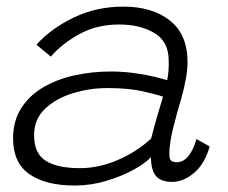

<svg xmlns="http://www.w3.org/2000/svg" viewBox="-20 -549 688 580"><path d="M205.5 11.5Q118.5 11.5 69 -22.8Q19.5 -57 19.5 -130.5Q19.5 -184 44.2 -222.5Q69 -261 111 -285.5Q153 -310 205.8 -321.5Q258.5 -333 314.5 -333Q352.5 -333 388.8 -327.8Q425 -322.5 451.2 -316Q477.5 -309.5 485 -306.5Q491 -336 489.5 -369.5Q488.5 -424.5 445.5 -449.8Q402.5 -475 340.5 -475Q272.5 -475 220.2 -446.2Q168 -417.5 133.5 -378L90 -414Q135 -463.5 203.2 -496.2Q271.5 -529 352.5 -529Q440 -529 493.2 -487Q546.5 -445 546.5 -361.5Q546.5 -339.5 541.8 -312.5Q537 -285.5 529 -256.5Q515 -209.5 503.2 -162.8Q491.5 -116 491.5 -83Q491.5 -68 497.2 -63.5Q503 -59 514 -59Q553 -59 573.5 -129L613.5 -106.5Q597.5 -52 565.2 -25.8Q533 0.5 500 0.5Q465.5 0.5 450.8 -17.8Q436 -36 436 -74.5Q419.5 -56 383.5 -36.2Q347.5 -16.5 300.8 -2.5Q254 11.5 205.5 11.5ZM222 -41Q279 -41 336.5 -66Q394 -91 436.5 -130.5Q447 -171 455.5 -200.2Q464 -229.5 472.5 -257Q457.5 -262.5 412.8 -272.8Q368 -283 305 -283Q251.5 -283 200.5 -267.5Q149.5 -252 116.2 -220.5Q83 -189 83 -140.5Q83 -85.5 118.2 -63.2Q153.5 -41 222 -41Z"/></svg>

Font: Grandstander ExtraLight
Style: Italic
Weight: 200
Italic angle: -15°
Designer: Tyler Finck
Foundry: Etcetera Type Co
Version: Version 1.200; ttfautohint (v1.8.3)